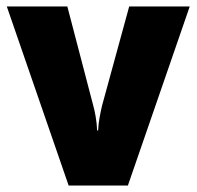

<svg xmlns="http://www.w3.org/2000/svg" viewBox="-20 -573 607 593"><path d="M192 0H375L566 -553H379L295 -246C290 -224 284 -196 283 -170H280C279 -198 273 -230 268 -247L188 -553H1Z"/></svg>

Font: Noto Sans Thai SemCond Blk
Style: Regular
Weight: 900
Width: 4
Designer: Monotype Design Team
Foundry: Monotype Imaging Inc.
Version: Version 2.002